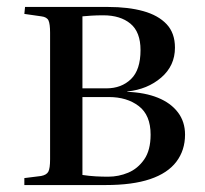

<svg xmlns="http://www.w3.org/2000/svg" viewBox="-20 -532 590 552"><path d="M50 0V-20L98 -26Q114 -29 119 -38.5Q124 -48 124 -74V-438Q124 -463 119.5 -473Q115 -483 99 -485L50 -492L52 -512H291Q349 -512 392 -500Q435 -488 459 -462.5Q483 -437 483 -395Q483 -343 443.5 -309Q404 -275 346 -269V-268Q397 -266 434 -251Q471 -236 491.5 -209Q512 -182 512 -145Q512 -100 487 -67Q462 -34 411.5 -17Q361 0 284 0ZM291 -24Q321 -24 348.5 -35.5Q376 -47 394.5 -73.5Q413 -100 413 -145Q413 -201 379 -227Q345 -253 293 -253H217V-29Q237 -26 255 -25Q273 -24 291 -24ZM217 -278H286Q329 -278 356.5 -304.5Q384 -331 384 -388Q384 -440 355 -464Q326 -488 277 -488Q258 -488 242.5 -487Q227 -486 217 -485Z"/></svg>

Font: Literata 60pt
Style: Regular
Weight: 400
Designer: Latin by Veronika Burian and Jose Scaglione. Greek by Irene Vlachou. Cyrillic by Vera Evstafieva.
Foundry: TypeTogether
Version: Version 3.002